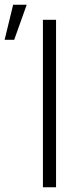

<svg xmlns="http://www.w3.org/2000/svg" viewBox="-88 -795 352 815"><path d="M149.9 0H94.2V-710.9H149.9ZM-32.2 -774.9H25.4L-27.8 -626H-68.4Z"/></svg>

Font: MAUL Condensed Light
Style: Light
Weight: 300
Designer: MAUL
Version: Version 2.137; 2017; ttfautohint (v1.8.3)